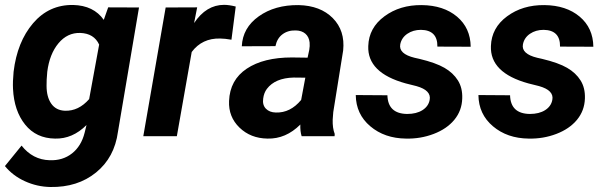

<svg xmlns="http://www.w3.org/2000/svg" viewBox="-28 -559 2482 788"><path d="M27.8 -264.6Q42.5 -387.2 107.7 -463.6Q172.9 -540 272 -538.6Q356.4 -536.6 397.9 -477.5L416 -528.8L542.5 -528.3L456.1 -18.1Q441.9 87.4 366.2 148.9Q290.5 210.4 178.7 208.5Q124 207.5 74.2 184.8Q24.4 162.1 -7.8 122.6L60.5 38.6Q106.4 96.7 175.8 98.6Q229.5 100.6 267.6 70.6Q305.7 40.5 319.3 -14.2L327.1 -45.9Q269.5 11.7 197.8 9.8Q120.6 8.8 75.2 -47.6Q29.8 -104 25.4 -194.3Q23.9 -224.1 27.8 -264.6ZM163.1 -207Q163.1 -161.1 182.4 -133.5Q201.7 -106 238.3 -104.5Q294.4 -102.5 337.9 -152.3L378.9 -376Q357.9 -421.9 301.3 -423.8Q248.5 -425.3 211.9 -381.3Q175.3 -337.4 166 -264.6Q162.6 -229 163.1 -207Z M921.9 -396Q893.6 -400.9 875.5 -400.9Q801.8 -402.8 758.8 -345.7L697.8 0H560.1L651.9 -528.3L781.2 -528.8L768.6 -464.4Q818.4 -539.1 891.6 -539.1Q912.1 -539.1 939.5 -532.2Z M1210 0Q1203.6 -20 1204.6 -47.9Q1145 11.7 1069.8 9.8Q1000.5 8.8 954.8 -35.4Q909.2 -79.6 912.1 -144.5Q915.5 -231 984.6 -277.1Q1053.7 -323.2 1169.9 -323.2L1234.4 -322.3L1241.2 -354Q1244.1 -370.1 1242.7 -384.8Q1240.2 -407.7 1225.3 -420.7Q1210.4 -433.6 1186 -434.1Q1153.8 -435.1 1131.3 -418.2Q1108.9 -401.4 1102.5 -369.6L964.4 -369.1Q967.8 -444.8 1033.9 -491.9Q1100.1 -539.1 1197.3 -538.1Q1287.1 -536.1 1337.9 -484.6Q1388.7 -433.1 1380.4 -352.1L1339.8 -99.1L1337.4 -67.9Q1336.4 -33.2 1345.7 -9.3L1345.2 0ZM1104 -97.2Q1163.6 -95.2 1208 -148.9L1225.1 -240.2L1177.2 -240.7Q1101.1 -238.8 1067.4 -194.3Q1055.2 -178.2 1052.2 -154.8Q1048.3 -128.4 1063.2 -113Q1078.1 -97.7 1104 -97.2Z M1735.4 -148.9Q1743.2 -188 1681.2 -205.6L1636.7 -216.8Q1479 -260.3 1483.4 -370.1Q1485.8 -444.8 1549.6 -491.9Q1613.3 -539.1 1703.1 -538.1Q1792.5 -537.1 1847.7 -490.7Q1902.8 -444.3 1903.8 -367.2L1767.1 -367.7Q1768.1 -435.5 1699.7 -436.5Q1667.5 -436.5 1643.8 -420.4Q1620.1 -404.3 1614.7 -377Q1607.4 -337.9 1673.8 -321.8L1693.4 -317.4Q1760.7 -301.3 1796.4 -280.5Q1832 -259.8 1851.3 -229Q1870.6 -198.2 1869.1 -155.3Q1867.7 -105 1836.7 -67.4Q1805.7 -29.8 1751.7 -9.3Q1697.8 11.2 1638.2 9.8Q1550.3 8.8 1491.7 -40.8Q1433.1 -90.3 1432.1 -168.9L1562 -168Q1564 -92.3 1643.1 -91.3Q1681.2 -91.3 1705.8 -106.9Q1730.5 -122.6 1735.4 -148.9Z M2238.8 -148.9Q2246.6 -188 2184.6 -205.6L2140.1 -216.8Q1982.4 -260.3 1986.8 -370.1Q1989.3 -444.8 2053 -491.9Q2116.7 -539.1 2206.5 -538.1Q2295.9 -537.1 2351.1 -490.7Q2406.2 -444.3 2407.2 -367.2L2270.5 -367.7Q2271.5 -435.5 2203.1 -436.5Q2170.9 -436.5 2147.2 -420.4Q2123.5 -404.3 2118.2 -377Q2110.8 -337.9 2177.2 -321.8L2196.8 -317.4Q2264.2 -301.3 2299.8 -280.5Q2335.4 -259.8 2354.7 -229Q2374 -198.2 2372.6 -155.3Q2371.1 -105 2340.1 -67.4Q2309.1 -29.8 2255.1 -9.3Q2201.2 11.2 2141.6 9.8Q2053.7 8.8 1995.1 -40.8Q1936.5 -90.3 1935.5 -168.9L2065.4 -168Q2067.4 -92.3 2146.5 -91.3Q2184.6 -91.3 2209.2 -106.9Q2233.9 -122.6 2238.8 -148.9Z"/></svg>

Font: TypoPRO Roboto
Style: Bold Italic
Weight: 700
Italic angle: -12°
Designer: Google
Version: Version 2.136; 2016